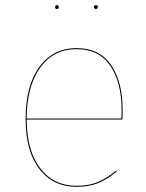

<svg xmlns="http://www.w3.org/2000/svg" viewBox="-20 -713 565 742"><path d="M453 -251H83Q84 -129 136 -62Q188 5 276 5Q323 5 358 -9.5Q393 -24 429 -54L431 -50Q395 -20 359.5 -5.5Q324 9 276 9Q185 9 132 -60Q79 -129 79 -253Q79 -382 132 -454.5Q185 -527 276 -527Q365 -527 409.5 -461.5Q454 -396 454 -288Q454 -265 453 -251ZM450 -288Q450 -394 406.5 -458.5Q363 -523 276 -523Q187 -523 135.5 -452Q84 -381 83 -255H449Q450 -268 450 -288ZM207 -686Q207 -678 200 -678Q193 -678 193 -686Q193 -693 200 -693Q207 -693 207 -686ZM358 -686Q358 -683 356 -680.5Q354 -678 351 -678Q347 -678 345 -680.5Q343 -683 343 -686Q343 -693 351 -693Q358 -693 358 -686Z"/></svg>

Font: FiraGO Four
Style: Regular
Weight: 100
Designer: bBox Type
Foundry: bBox Type GmbH
Version: Version 1.001